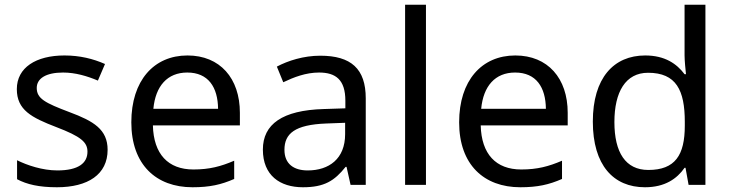

<svg xmlns="http://www.w3.org/2000/svg" viewBox="-20 -780 3081 810"><path d="M434 -148C434 -234 375 -269 273 -307C170 -346 135 -364 135 -409C135 -449 174 -474 246 -474C298 -474 348 -459 393 -440L423 -510C373 -532 317 -546 252 -546C132 -546 51 -495 51 -404C51 -316 113 -284 217 -244C322 -204 349 -180 349 -140C349 -92 311 -61 222 -61C159 -61 94 -83 52 -104V-24C93 -2 145 10 220 10C351 10 434 -44 434 -148Z M771 -546C629 -546 534 -440 534 -264C534 -85 639 10 792 10C865 10 913 -1 968 -25V-102C912 -78 864 -65 796 -65C689 -65 628 -130 625 -251H992V-304C992 -450 908 -546 771 -546ZM770 -474C859 -474 899 -412 900 -321H627C636 -417 686 -474 770 -474Z M1331 -545C1261 -545 1195 -524 1148 -499L1175 -433C1219 -454 1270 -474 1326 -474C1396 -474 1437 -444 1437 -355V-323L1346 -320C1171 -315 1089 -256 1089 -149C1089 -40 1161 10 1258 10C1348 10 1391 -17 1438 -76H1442L1459 0H1523V-365C1523 -490 1461 -545 1331 -545ZM1357 -259 1436 -262V-214C1436 -110 1368 -61 1278 -61C1220 -61 1180 -88 1180 -148C1180 -216 1223 -254 1357 -259Z M1777 0V-760H1689V0Z M2154 -546C2012 -546 1917 -440 1917 -264C1917 -85 2022 10 2175 10C2248 10 2296 -1 2351 -25V-102C2295 -78 2247 -65 2179 -65C2072 -65 2011 -130 2008 -251H2375V-304C2375 -450 2291 -546 2154 -546ZM2153 -474C2242 -474 2282 -412 2283 -321H2010C2019 -417 2069 -474 2153 -474Z M2701 10C2785 10 2836 -26 2868 -72H2872L2885 0H2956V-760H2868V-546C2868 -526 2872 -484 2874 -467H2868C2835 -511 2785 -546 2702 -546C2569 -546 2481 -451 2481 -267C2481 -83 2568 10 2701 10ZM2715 -63C2619 -63 2572 -137 2572 -265C2572 -392 2619 -473 2714 -473C2833 -473 2869 -399 2869 -266V-250C2869 -125 2828 -63 2715 -63Z"/></svg>

Font: Noto Sans Nandinagari
Style: Regular
Weight: 400
Designer: Ek Type
Foundry: Ek Type
Version: Version 1.002